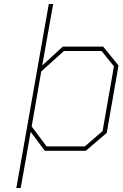

<svg xmlns="http://www.w3.org/2000/svg" viewBox="-20 -757 620 964"><path d="M62 187 225 -737H247L192 -428L295 -523H498L575 -428L516 -90L411 0H205L134 -95L84 187ZM214 -22H406L495 -99L552 -424L490 -501H301L187 -398L139 -122Z"/></svg>

Font: Tomorrow Thin
Style: Italic
Weight: 250
Italic angle: -10°
Designer: Tony de Marco, Monica Rizzolli
Foundry: Just in Type
Version: Version 2.002